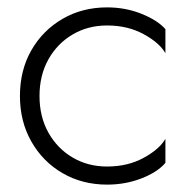

<svg xmlns="http://www.w3.org/2000/svg" viewBox="-20 -490 522 520"><path d="M87 -230Q87 -174 111 -131Q135 -88 176.5 -63.5Q218 -39 270 -39Q326 -39 369 -62.5Q412 -86 428 -114V-49Q407 -24 363.5 -7Q320 10 270 10Q203 10 149.5 -21Q96 -52 65 -106.5Q34 -161 34 -230Q34 -300 65 -354Q96 -408 149.5 -439Q203 -470 270 -470Q320 -470 363.5 -452.5Q407 -435 428 -411V-346Q412 -374 369 -397.5Q326 -421 270 -421Q218 -421 176.5 -396.5Q135 -372 111 -329Q87 -286 87 -230Z"/></svg>

Font: Jost* Light
Style: Regular
Weight: 300
Version: Version 3.7